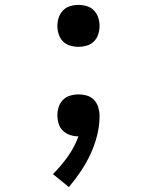

<svg xmlns="http://www.w3.org/2000/svg" viewBox="-20 -548 640 783"><path d="M300 -357Q283 -357 266 -362Q249 -367 237 -379Q225 -391 219.5 -408Q214 -425 214 -442Q214 -460 219.5 -476.5Q225 -493 237 -505.5Q249 -518 266 -523Q283 -528 300 -528Q317 -528 334 -523Q351 -518 363 -505.5Q375 -493 380.5 -476.5Q386 -460 386 -442Q386 -425 380.5 -408Q375 -391 363 -379Q351 -367 334 -362Q317 -357 300 -357ZM261 215 196 162Q229 129 256.5 90.5Q284 52 300 8Q300 8 299.5 8Q299 8 299 8Q282 8 265.5 2.5Q249 -3 236.5 -15Q224 -27 219 -44Q214 -61 214 -78Q214 -95 219.5 -112Q225 -129 237 -141Q249 -153 266 -158Q283 -163 300 -163Q318 -163 335 -158Q352 -153 364 -140Q376 -127 381 -109.5Q386 -92 386 -75Q386 -35 376 4.5Q366 44 349 80.5Q332 117 309.5 150.5Q287 184 261 215Z"/></svg>

Font: Iosevka Custom Medium Extended
Style: Regular
Weight: 500
Width: 7
Monospace: yes
Designer: Belleve Invis
Foundry: Belleve Invis
Version: Version 11.2.4; ttfautohint (v1.8.4)